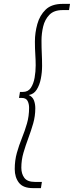

<svg xmlns="http://www.w3.org/2000/svg" viewBox="-20 -760 381 990"><path d="M56 112Q56 67 67 28Q78 -11 93 -48Q108 -85 119 -123Q130 -161 130 -204Q130 -225 122 -240Q114 -255 92 -255H78L83 -286H98Q125 -286 139 -307Q153 -328 158.5 -359.5Q164 -391 164 -423Q164 -451 162 -480Q160 -509 160 -546Q160 -591 172.5 -636Q185 -681 215.5 -710.5Q246 -740 303 -740H341L336 -708H303Q258 -708 234.5 -683.5Q211 -659 202.5 -623Q194 -587 194 -551Q194 -512 195.5 -483.5Q197 -455 197 -420Q197 -387 190.5 -354Q184 -321 169 -297.5Q154 -274 128 -270Q148 -261 155 -242.5Q162 -224 162 -202Q162 -161 151 -123Q140 -85 126 -47.5Q112 -10 101 27.5Q90 65 90 105Q90 136 105.5 157Q121 178 160 178H196L191 210H150Q99 210 77.5 182Q56 154 56 112Z"/></svg>

Font: Georama ExtraLight
Style: Italic
Weight: 200
Italic angle: -9°
Designer: Jean-Baptiste Levee
Foundry: Production Type
Version: Version 1.000